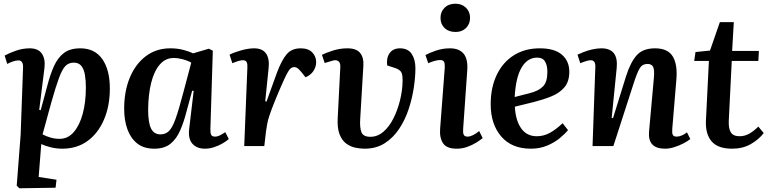

<svg xmlns="http://www.w3.org/2000/svg" viewBox="-20 -786 4138 1033"><path d="M104 -421Q106 -461 79 -461Q66 -461 48.5 -455Q31 -449 19 -442L5 -487Q28 -500 65 -513Q102 -526 140 -526Q186 -526 205.5 -497Q225 -468 219 -419L191 -195L199 -193L234 -323Q250 -385 270.5 -430.5Q291 -476 324 -501Q357 -526 412 -526Q490 -526 530.5 -468Q571 -410 571 -310Q571 -216 539.5 -142.5Q508 -69 451 -27.5Q394 14 315 14Q282 14 251 6Q220 -2 202 -11L188 166L284 181L279 224L84 227L70 213L91 -60ZM377 -449Q350 -449 332.5 -431.5Q315 -414 297.5 -367Q280 -320 255 -231L209 -63Q230 -52 253 -45.5Q276 -39 301 -39Q345 -39 376.5 -75Q408 -111 425 -173.5Q442 -236 442 -316Q442 -352 437 -382.5Q432 -413 418 -431Q404 -449 377 -449Z M1112 -94Q1111 -71 1116 -61Q1121 -51 1137 -51Q1150 -51 1164.5 -58.5Q1179 -66 1192 -75L1211 -38Q1199 -27 1178.5 -15Q1158 -3 1133 5.5Q1108 14 1083 14Q1038 14 1014.5 -13.5Q991 -41 998 -94L1022 -297L1014 -298L984 -188Q969 -129 949 -83.5Q929 -38 896.5 -12Q864 14 810 14Q754 14 718.5 -14Q683 -42 665.5 -90.5Q648 -139 648 -201Q648 -295 678.5 -368.5Q709 -442 765 -484Q821 -526 896 -526Q936 -526 968.5 -517Q1001 -508 1019 -499L1104 -524L1125 -513ZM843 -63Q870 -63 888.5 -80.5Q907 -98 924.5 -146.5Q942 -195 966 -287L1009 -449Q990 -460 964 -467Q938 -474 914 -474Q870 -474 839.5 -438.5Q809 -403 793.5 -341Q778 -279 777 -198Q777 -125 793 -94Q809 -63 843 -63Z M1311 -424Q1312 -442 1307 -452Q1302 -462 1286 -462Q1269 -462 1230 -446L1215 -492Q1241 -505 1279 -515.5Q1317 -526 1347 -526Q1392 -526 1411.5 -498Q1431 -470 1425 -418L1407 -241L1414 -240L1470 -395Q1496 -464 1523 -495Q1550 -526 1598 -526Q1639 -526 1660 -504Q1681 -482 1681 -452Q1681 -427 1667 -405Q1653 -383 1624 -370L1600 -400Q1588 -414 1580.5 -419.5Q1573 -425 1563 -425Q1553 -425 1544 -418Q1535 -411 1523 -388Q1511 -365 1491 -319Q1466 -261 1451.5 -224Q1437 -187 1429 -162.5Q1421 -138 1417.5 -119Q1414 -100 1411 -78L1402 0H1294Z M2132 -526Q2175 -526 2195 -496Q2215 -466 2215 -419Q2215 -373 2206.5 -315.5Q2198 -258 2179 -200Q2160 -142 2128 -93.5Q2096 -45 2050 -15.5Q2004 14 1941 14Q1916 14 1889.5 8Q1863 2 1841 -15Q1819 -32 1806.5 -64.5Q1794 -97 1797 -152L1811 -426Q1812 -450 1799 -458Q1786 -466 1764 -458L1727 -447L1712 -491Q1734 -502 1771.5 -514Q1809 -526 1849 -526Q1898 -526 1918 -500.5Q1938 -475 1935 -433L1918 -146Q1915 -100 1924.5 -75Q1934 -50 1973 -50Q2011 -50 2042.5 -77Q2074 -104 2096.5 -148.5Q2119 -193 2132 -245.5Q2145 -298 2146 -348Q2147 -388 2137 -400.5Q2127 -413 2106 -420L2063 -434Q2058 -475 2076.5 -500.5Q2095 -526 2132 -526Z M2350 -690Q2350 -723 2372 -744.5Q2394 -766 2430 -766Q2465 -766 2487 -744.5Q2509 -723 2509 -690Q2509 -657 2487.5 -635.5Q2466 -614 2431 -614Q2394 -614 2372 -635Q2350 -656 2350 -690ZM2373 -423Q2374 -444 2369 -453.5Q2364 -463 2348 -463Q2324 -463 2284 -446L2269 -490Q2289 -501 2325 -513.5Q2361 -526 2401 -526Q2450 -526 2474 -497.5Q2498 -469 2494 -409L2472 -95Q2470 -73 2474.5 -62Q2479 -51 2496 -51Q2509 -51 2525 -59Q2541 -67 2558 -81L2577 -43Q2565 -33 2543.5 -19.5Q2522 -6 2494.5 4Q2467 14 2437 14Q2383 14 2363.5 -15.5Q2344 -45 2348 -94Z M2884 -526Q2964 -526 3003.5 -491.5Q3043 -457 3043 -400Q3043 -347 3016.5 -316Q2990 -285 2946.5 -267.5Q2903 -250 2852 -237L2750 -212Q2754 -138 2784 -95.5Q2814 -53 2868 -53Q2905 -53 2938 -71Q2971 -89 3007 -123L3036 -86Q3020 -66 2991.5 -42.5Q2963 -19 2923.5 -2.5Q2884 14 2836 14Q2733 14 2676.5 -52Q2620 -118 2620 -225Q2620 -315 2652.5 -383Q2685 -451 2744.5 -488.5Q2804 -526 2884 -526ZM2925 -399Q2925 -434 2912.5 -455Q2900 -476 2870 -476Q2818 -476 2786.5 -423Q2755 -370 2749 -264L2831 -285Q2878 -297 2901.5 -321Q2925 -345 2925 -399Z M3694 -38Q3681 -27 3658 -15Q3635 -3 3608.5 5.5Q3582 14 3558 14Q3464 14 3472 -78L3498 -367Q3502 -410 3494 -426Q3486 -442 3464 -442Q3436 -442 3422 -419Q3408 -396 3389 -337L3280 0H3168L3183 -425Q3185 -462 3158 -462Q3142 -462 3102 -446L3087 -492Q3098 -497 3119 -505.5Q3140 -514 3166 -520Q3192 -526 3216 -526Q3308 -526 3298 -421L3271 -152L3278 -150L3348 -375Q3372 -451 3405.5 -488.5Q3439 -526 3504 -526Q3573 -526 3599.5 -482.5Q3626 -439 3619 -358L3597 -94Q3595 -71 3599.5 -61Q3604 -51 3621 -51Q3634 -51 3649 -57.5Q3664 -64 3676 -74Z M3722 -506 3800 -514 3853 -667H3928L3919 -512H4063L4060 -458H3917L3901 -137Q3899 -95 3912 -74Q3925 -53 3959 -53Q3987 -53 4011.5 -67Q4036 -81 4060 -105L4089 -70Q4062 -35 4019 -10.5Q3976 14 3919 14Q3843 14 3809 -25Q3775 -64 3778 -136L3794 -458H3715Z"/></svg>

Font: Literata 36pt SemiBold
Style: Italic
Weight: 600
Italic angle: -2°
Designer: Latin by Veronika Burian and Jose Scaglione. Greek by Irene Vlachou. Cyrillic by Vera Evstafieva
Foundry: TypeTogether
Version: Version 3.002